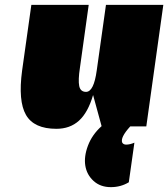

<svg xmlns="http://www.w3.org/2000/svg" viewBox="-20 -520 692 790"><path d="M582 0H516Q474 46 483 67Q488 75 499 75Q515 75 533 67L510 230Q477 250 436 250Q393 250 365 224.5Q337 199 331 161.5Q325 124 342 79Q359 34 398 -1L363 -129Q342 -57 305 -23.5Q268 10 212 10Q120 10 87 -47Q54 -104 71 -230L109 -500H345L309 -242Q301 -190 306 -166Q311 -142 334 -142Q366 -142 378 -230L416 -500H652Z"/></svg>

Font: Fivo Sans Modern ExtBlk
Style: Regular
Weight: 900
Designer: Alexander Slobzheninov
Foundry: Alexander Slobzheninov
Version: 1.0